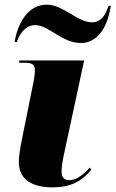

<svg xmlns="http://www.w3.org/2000/svg" viewBox="-20 -796 497 826"><path d="M327 -611C409 -611 444 -692 457 -771H447C434 -730 414 -700 376 -700C313 -700 252 -776 181 -776C101 -776 56 -697 43 -616H53C61 -643 86 -688 131 -688C190 -688 247 -611 327 -611ZM207 10C297 10 339 -26 373 -66L366 -75C345 -51 311 -21 281 -21C256 -21 246 -32 245 -55C244 -75 249 -105 258 -145L342 -536H64L62 -526H84C122 -526 130 -517 130 -493C130 -473 126 -451 121 -428L77 -210C64 -147 61 -117 61 -99C61 -26 114 10 207 10Z"/></svg>

Font: Noto Serif Display Black
Style: Italic
Weight: 900
Italic angle: -12°
Designer: Monotype Design Team
Foundry: Monotype Imaging Inc.
Version: Version 2.009